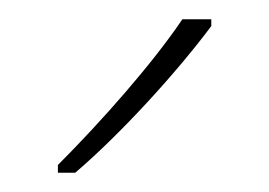

<svg xmlns="http://www.w3.org/2000/svg" viewBox="-20 -785 279 199"><path d="M199 -758V-765H169C138 -719 85 -659 40 -614V-606H58C106 -647 164 -711 199 -758Z"/></svg>

Font: Noto Sans Malayalam SemiCondensed Thin
Style: Regular
Weight: 100
Width: 4
Designer: Jelle Bosma - Monotype Design Team
Foundry: Monotype Imaging Inc.
Version: Version 2.104